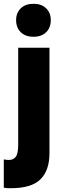

<svg xmlns="http://www.w3.org/2000/svg" viewBox="-50 -722 327 1013"><path d="M7 271Q-7 271 -14.5 270.5Q-22 270 -30 268V119Q-15 122 -3 122Q20 122 33 105.5Q46 89 46 42V-470H211V86Q211 177 163.5 224Q116 271 7 271ZM127 -528Q84 -528 59.5 -552Q35 -576 35 -616Q35 -654 59.5 -678Q84 -702 127 -702Q169 -702 193.5 -678Q218 -654 218 -616Q218 -576 193.5 -552Q169 -528 127 -528Z"/></svg>

Font: Tilda Sans Black
Style: Regular
Weight: 900
Designer: ParaType Ltd
Foundry: ParaType Ltd
Version: Version 1.009